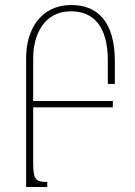

<svg xmlns="http://www.w3.org/2000/svg" viewBox="-20 -744 539 764"><path d="M168 0V-20C118 -20 112 -31 112 -107V-317H429V-342H112V-512C112 -600 151 -699 263 -699C351 -699 409 -640 409 -504V-410H437V-500C437 -659 367 -724 264 -724C141 -724 84 -625 84 -514V0Z"/></svg>

Font: Noto Serif Armenian ExtraCondensed Thin
Style: Regular
Weight: 100
Width: 2
Designer: Monotype Design Team
Foundry: Monotype Imaging Inc.
Version: Version 2.008